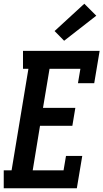

<svg xmlns="http://www.w3.org/2000/svg" viewBox="-31 -1007 553 1027"><path d="M-11 0V-96H31L121 -639H92V-735H502L473 -562H386L399 -639H234L199 -430H372L356 -334H183L144 -96H309L322 -173H409L380 0ZM312 -789 261 -841 420 -987 484 -923Z"/></svg>

Font: Iosevka Gothic
Style: Bold Italic
Weight: 700
Italic angle: -9°
Monospace: yes
Designer: Belleve Invis
Foundry: Belleve Invis
Version: Version 15.5.1; ttfautohint (v1.8.4)